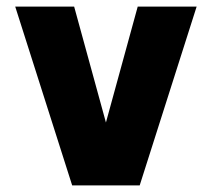

<svg xmlns="http://www.w3.org/2000/svg" viewBox="-20 -560 640 580"><path d="M198 0 26 -540H204L300 -190L396 -540H574L402 0Z"/></svg>

Font: Geist Mono UltraBlack
Style: Regular
Weight: 900
Monospace: yes
Designer: Basement.studio, Andrés Briganti, Mateo Zaragoza
Foundry: Basement.studio, Vercel, Andrés Briganti, Guido Ferreyra, Mateo Zaragoza
Version: Version 1.400; ttfautohint (v1.8.4.7-5d5b)